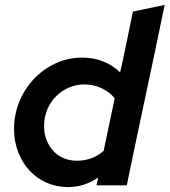

<svg xmlns="http://www.w3.org/2000/svg" viewBox="-20 -753 689 780"><path d="M372 0Q374 -8 375.5 -16Q377 -24 379 -32Q323 7 256 7Q210 7 170 -10.5Q130 -28 100.5 -59.5Q71 -91 54 -134.5Q37 -178 37 -229Q37 -286 58 -338.5Q79 -391 116.5 -431Q154 -471 204.5 -495Q255 -519 315 -519Q360 -519 399 -503.5Q438 -488 468 -459Q482 -521 494.5 -582Q507 -643 520 -706L649 -733Q611 -549 572 -366.5Q533 -184 495 0ZM159 -240Q159 -210 169 -184.5Q179 -159 196.5 -140Q214 -121 238.5 -110.5Q263 -100 293 -100Q322 -100 349.5 -109.5Q377 -119 401 -140Q412 -194 423.5 -247Q435 -300 446 -354Q424 -380 392 -395Q360 -410 322 -410Q289 -410 259.5 -397Q230 -384 207.5 -361.5Q185 -339 172 -308Q159 -277 159 -240Z"/></svg>

Font: Rosa Sans SemiBold
Style: Italic
Weight: 600
Italic angle: -12°
Designer: Pentagram / MCKL
Foundry: Pentagram / MCKL
Version: Version 1.005;September 16, 2019;FontCreator 11.5.0.2425 64-